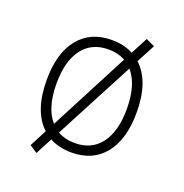

<svg xmlns="http://www.w3.org/2000/svg" viewBox="-119 -691 824 862"><g transform="rotate(20 293.0 -260.0)"><path d="M147 65.4 110.4 41 152.8 -40.5Q78.1 -110.4 78.1 -258.8Q78.1 -387.2 134.8 -457.3Q191.4 -527.3 293 -527.3Q351.1 -527.3 395 -503.9L437.5 -585L479 -565.4L432.6 -477.1Q507.8 -407.7 507.8 -258.8Q507.8 -130.9 451.4 -60.5Q395 9.8 293 9.8Q233.9 9.8 189 -14.6ZM125 -258.8Q125 -143.1 176.3 -84.5L373.5 -462.9Q338.9 -482.4 293 -482.4Q212.9 -482.4 168.9 -424.1Q125 -365.7 125 -258.8ZM293 -35.2Q373 -35.2 417 -93.5Q460.9 -151.9 460.9 -258.8Q460.9 -375 409.7 -433.6L210.9 -55.7Q246.1 -35.2 293 -35.2Z"/></g></svg>

Font: Caskaydia Cove ExtraLight
Style: Regular
Weight: 200
Monospace: yes
Designer: Aaron Bell
Foundry: Saja Typeworks
Version: Version 4.300; ttfautohint (v1.8.3)